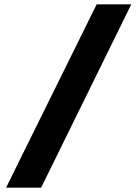

<svg xmlns="http://www.w3.org/2000/svg" viewBox="-20 -720 635 882"><path d="M8 142 424 -700H583L169 142Z"/></svg>

Font: Lexend Deca
Style: Bold
Weight: 700
Designer: Bonnie Shaver-Troup, Thomas Jockin
Foundry: Lexend
Version: Version 1.008; ttfautohint (v1.8.4.7-5d5b)